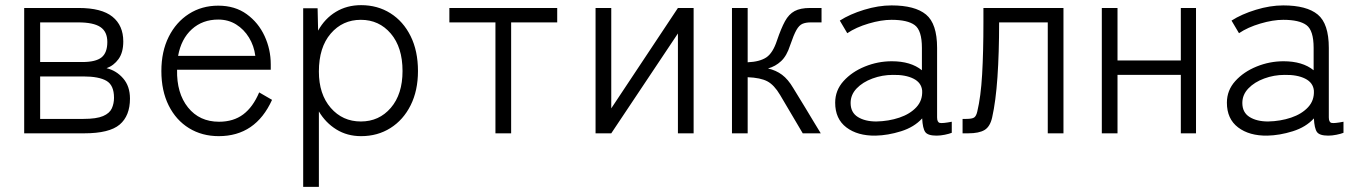

<svg xmlns="http://www.w3.org/2000/svg" viewBox="-20 -518 5277 746"><path d="M74 0V-487H286Q375 -487 417 -453Q459 -419 459 -357Q459 -314 440.5 -288.5Q422 -263 394 -253Q432 -244 458.5 -213.5Q485 -183 485 -135Q485 -68 445 -34Q405 0 307 0ZM136 -56H304Q355 -56 380.5 -67Q406 -78 414.5 -97Q423 -116 423 -138Q423 -187 393.5 -204Q364 -221 304 -221H136ZM136 -277H300Q352 -277 374.5 -295Q397 -313 397 -355Q397 -395 370 -413Q343 -431 284 -431H136Z M830 11Q765 11 714.5 -20Q664 -51 635.5 -108Q607 -165 607 -242Q607 -318 635.5 -375Q664 -432 714 -464Q764 -496 828 -496Q893 -496 938.5 -463Q984 -430 1008 -378Q1032 -326 1032 -268V-247H668Q666 -156 710.5 -100.5Q755 -45 831 -45Q887 -45 925 -73.5Q963 -102 987 -159L1037 -130Q973 11 830 11ZM672 -301H972Q967 -340 947.5 -372Q928 -404 897.5 -423Q867 -442 828 -442Q767 -442 725.5 -404.5Q684 -367 672 -301Z M1158 208V-486H1214L1216 -399Q1242 -446 1285 -472Q1328 -498 1383 -498Q1447 -498 1497 -466.5Q1547 -435 1575.5 -377.5Q1604 -320 1604 -242Q1604 -166 1575.5 -109Q1547 -52 1497 -20.5Q1447 11 1383 11Q1329 11 1287 -15Q1245 -41 1219 -85V208ZM1382 -46Q1453 -46 1498.5 -99Q1544 -152 1544 -242Q1544 -334 1498.5 -387.5Q1453 -441 1382 -441Q1311 -441 1265 -387.5Q1219 -334 1219 -240Q1219 -152 1265 -99Q1311 -46 1382 -46Z M1905 0V-431H1726V-487H2145V-431H1966V0Z M2294 0V-487H2355V-97L2614 -487H2675V0H2614V-388L2355 0Z M2824 0V-487H2885V-276Q2932 -278 2957.5 -295Q2983 -312 2999 -361Q3015 -408 3030 -435.5Q3045 -463 3067.5 -475Q3090 -487 3127 -487H3172V-431H3130Q3111 -431 3098 -425.5Q3085 -420 3074.5 -401.5Q3064 -383 3050 -342Q3037 -301 3015 -280.5Q2993 -260 2964 -252Q2995 -245 3018.5 -227.5Q3042 -210 3062 -176Q3090 -131 3108.5 -100Q3127 -69 3141 -46Q3155 -23 3169 0H3099L3011 -149Q2988 -188 2961.5 -202Q2935 -216 2885 -218V0Z M3382 9Q3312 10 3268.5 -23Q3225 -56 3225 -119Q3225 -167 3257.5 -203Q3290 -239 3340.5 -259.5Q3391 -280 3445 -280Q3519 -280 3562 -245V-332Q3562 -400 3534 -420.5Q3506 -441 3444 -441Q3404 -441 3355 -426.5Q3306 -412 3272 -389L3243 -438Q3282 -463 3337.5 -480Q3393 -497 3444 -497Q3535 -497 3578 -461.5Q3621 -426 3621 -332V-62Q3621 -43 3631.5 -40.5Q3642 -38 3678 -45V-2Q3668 2 3651 5.5Q3634 9 3619 9Q3585 9 3575 -5Q3565 -19 3563 -58Q3532 -24 3481 -8Q3430 8 3382 9ZM3385 -46Q3433 -47 3474.5 -61Q3516 -75 3540.5 -101.5Q3565 -128 3563 -166Q3560 -197 3529 -212.5Q3498 -228 3449 -227Q3408 -227 3370 -213Q3332 -199 3308.5 -174.5Q3285 -150 3285 -118Q3285 -81 3313 -63.5Q3341 -46 3385 -46Z M3720 0V-56H3734Q3757 -56 3765 -61.5Q3773 -67 3777 -84Q3791 -142 3796 -229Q3801 -316 3801 -431V-487H4112V0H4051V-431H3862Q3862 -312 3855.5 -218Q3849 -124 3835 -62Q3827 -26 3805.5 -13Q3784 0 3742 0Z M4261 0V-487H4322V-283H4568V-487H4627V0H4568V-227H4322V0Z M4904 9Q4834 10 4790.5 -23Q4747 -56 4747 -119Q4747 -167 4779.5 -203Q4812 -239 4862.5 -259.5Q4913 -280 4967 -280Q5041 -280 5084 -245V-332Q5084 -400 5056 -420.5Q5028 -441 4966 -441Q4926 -441 4877 -426.5Q4828 -412 4794 -389L4765 -438Q4804 -463 4859.5 -480Q4915 -497 4966 -497Q5057 -497 5100 -461.5Q5143 -426 5143 -332V-62Q5143 -43 5153.5 -40.5Q5164 -38 5200 -45V-2Q5190 2 5173 5.5Q5156 9 5141 9Q5107 9 5097 -5Q5087 -19 5085 -58Q5054 -24 5003 -8Q4952 8 4904 9ZM4907 -46Q4955 -47 4996.5 -61Q5038 -75 5062.5 -101.5Q5087 -128 5085 -166Q5082 -197 5051 -212.5Q5020 -228 4971 -227Q4930 -227 4892 -213Q4854 -199 4830.5 -174.5Q4807 -150 4807 -118Q4807 -81 4835 -63.5Q4863 -46 4907 -46Z"/></svg>

Font: Zen Kaku Gothic Antique
Style: Regular
Weight: 400
Designer: Yoshimichi Ohira
Foundry: Positype
Version: Version 1.001